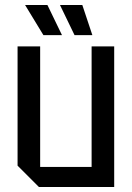

<svg xmlns="http://www.w3.org/2000/svg" viewBox="-20 -745 525 765"><path d="M435 -560V0H135L50 -85V-560H140V-80H345V-560ZM308 -725 348 -605H277L219 -725ZM169 -725 227 -605H153L80 -725Z"/></svg>

Font: Tektur SemiCondensed
Style: Regular
Weight: 400
Width: 4
Designer: Adam Jagosz
Foundry: Adam Jagosz
Version: Version 1.005;gftools[0.9.30]